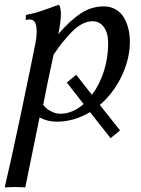

<svg xmlns="http://www.w3.org/2000/svg" viewBox="-27 -518 601 821"><path d="M142.1 -15.6Q135.7 16.1 111.1 136.2Q86.4 256.3 81.1 283.2Q55.7 281.7 37.6 281.7L-6.8 283.2Q17.6 181.2 62.3 -31Q106.9 -243.2 125 -335.9Q129.9 -359.9 129.9 -382.3Q129.9 -434.6 102.1 -434.6Q91.8 -434.6 83 -432.6L84 -454.1Q108.4 -458.5 130.6 -465.1Q152.8 -471.7 182.9 -482.9Q212.9 -494.1 225.1 -498Q233.4 -486.3 233.4 -459Q233.4 -425.3 222.2 -372.1Q273.4 -431.2 318.8 -460.9Q364.3 -490.7 417 -490.7Q445.3 -490.7 467.5 -477.8Q489.7 -464.8 502.7 -443.1Q515.6 -421.4 522 -395Q528.3 -368.7 528.3 -339.4Q528.3 -267.1 493.7 -193.6Q459 -120.1 399.9 -69.3L486.3 39.6L445.8 72.8L357.9 -38.6Q289.1 2.4 214.8 2.4Q177.2 2.4 142.1 -15.6ZM202.1 -284.2Q172.4 -147 157.7 -69.8Q163.1 -62.5 171.4 -54.9Q179.7 -47.4 196.3 -39.6Q212.9 -31.7 230.5 -31.7Q283.7 -31.7 330.6 -73.2L258.8 -165L298.8 -198.2L366.2 -112.3Q398.4 -155.3 417 -212.9Q435.5 -270.5 435.5 -333Q435.5 -377 417.2 -402.1Q398.9 -427.2 368.7 -427.2Q346.2 -427.2 323.2 -415Q300.3 -402.8 278.1 -379.6Q255.9 -356.4 239 -335.2Q222.2 -314 202.1 -284.2Z"/></svg>

Font: Flanker
Style: Italic
Weight: 400
Italic angle: -12°
Designer: Flanker
Version: Version 2.027